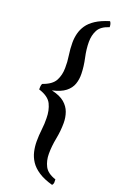

<svg xmlns="http://www.w3.org/2000/svg" viewBox="-189 -796 720 1123"><g transform="rotate(20 171.0 -235.0)"><path d="M297 273Q243 258 209 235.5Q175 213 157 185.5Q139 158 132 127Q125 96 125 64Q125 26 129.5 -11Q134 -48 133 -82Q133 -131 114.5 -169Q96 -207 35 -226Q35 -235 35.5 -244Q36 -253 40 -262Q98 -282 116.5 -317Q135 -352 135 -396Q136 -432 130 -471.5Q124 -511 124 -550Q124 -579 131 -607Q138 -635 155 -660Q172 -685 204 -706Q236 -727 288 -743Q294 -736 296 -727Q298 -718 298 -709Q247 -693 230 -660.5Q213 -628 213 -587Q213 -542 224 -492Q235 -442 236 -396Q237 -362 226.5 -332Q216 -302 188 -280Q160 -258 107 -246Q160 -234 187.5 -210.5Q215 -187 226 -156Q237 -125 237 -90Q237 -41 227 10Q217 61 217 108Q217 151 234.5 185Q252 219 304 236Q305 247 304.5 256Q304 265 297 273Z"/></g></svg>

Font: Vollkorn Medium
Style: Regular
Weight: 500
Designer: Friedrich Althausen
Foundry: Friedrich Althausen
Version: Version 5.000